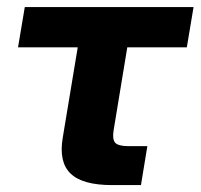

<svg xmlns="http://www.w3.org/2000/svg" viewBox="-20 -536 581 556"><path d="M304.7 0Q219.2 0 184.6 -33.2Q149.9 -66.4 161.6 -136.7L205.1 -398.9H32.2L51.8 -515.6H540.5L521 -398.9H348.6L309.1 -159.2Q304.7 -132.8 313.5 -122.8Q322.3 -112.8 351.6 -112.8H406.7L388.2 0Z"/></svg>

Font: Inter Display
Style: Bold Italic
Weight: 700
Italic angle: -9.39999°
Designer: Rasmus Andersson
Foundry: rsms
Version: Version 4.000;git-a52131595